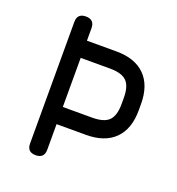

<svg xmlns="http://www.w3.org/2000/svg" viewBox="-125 -780 814 882"><g transform="rotate(20 282.5 -339.0)"><path d="M146 0Q104 0 104 -42V-636Q104 -678 146 -678Q188 -678 188 -636V-575H332Q423.5 -575 472.2 -526.2Q521 -477.5 521 -386V-356Q521 -264.5 472.2 -215.8Q423.5 -167 332 -167H188V-42Q188 0 146 0ZM188 -251H332Q389 -251 413 -275Q437 -299 437 -356V-386Q437 -443 413 -467Q389 -491 332 -491H188Z"/></g></svg>

Font: Jura Light
Style: Bold
Weight: 700
Version: Version 5.104